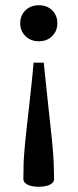

<svg xmlns="http://www.w3.org/2000/svg" viewBox="-20 -468 297 735"><path d="M69.5 215.5 70.5 153Q71 139 72.8 117.2Q74.5 95.5 77.2 67.2Q80 39 84 5.5Q88 -28 92 -65.8Q96 -103.5 100.5 -144.2Q105 -185 108.5 -228H147.5Q152 -185 156.2 -144.2Q160.5 -103.5 164.5 -65.8Q168.5 -28 172.2 5.5Q176 39 178.8 67.2Q181.5 95.5 183.2 117.2Q185 139 185.5 153L187 215.5Q187.5 226 179.8 233Q172 240 158.5 243.5Q145 247 128 247Q111 247 97.8 243.5Q84.5 240 76.8 233Q69 226 69.5 215.5ZM128.5 -310Q97.5 -310 77.5 -329.8Q57.5 -349.5 57.5 -379Q57.5 -409 77.5 -428.5Q97.5 -448 128.5 -448Q160 -448 179.8 -428.5Q199.5 -409 199.5 -379Q199.5 -349.5 179.8 -329.8Q160 -310 128.5 -310Z"/></svg>

Font: Newsreader 16pt 16pt Medium
Style: Regular
Weight: 500
Version: Version 1.003